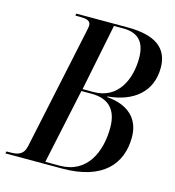

<svg xmlns="http://www.w3.org/2000/svg" viewBox="-134 -804 814 894"><g transform="rotate(15 273.5 -357.0)"><path d="M-27 0H247C443 0 523 -96 523 -225C523 -318 461 -368 363 -376L364 -379C486 -390 569 -455 569 -572C569 -666 506 -714 371 -714H124L122 -704H142C174 -704 196 -700 196 -676C196 -668 192 -651 190 -641L67 -61C58 -16 29 -10 -8 -10H-24ZM295 -382H243L308 -704H352C421 -704 460 -671 460 -589C460 -490 416 -382 295 -382ZM232 -10H163L240 -372H289C369 -372 414 -331 414 -242C414 -126 365 -10 232 -10Z"/></g></svg>

Font: Noto Serif Display Condensed Medium
Style: Italic
Weight: 500
Width: 3
Italic angle: -12°
Designer: Monotype Design Team
Foundry: Monotype Imaging Inc.
Version: Version 2.009